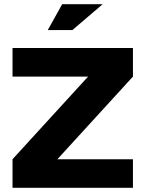

<svg xmlns="http://www.w3.org/2000/svg" viewBox="-20 -900 697 920"><path d="M617 -670H40V-533H402L40 -137V0H617V-137H255L617 -533ZM209 -756H327L472 -880H278Z"/></svg>

Font: LT Wave Alt Black
Style: Regular
Weight: 900
Designer: Daniel Lyons
Version: Version 2.5 (Glyphs App)